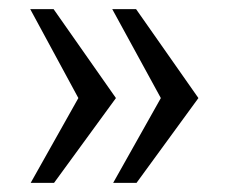

<svg xmlns="http://www.w3.org/2000/svg" viewBox="-20 -471 492 419"><path d="M151 -257 47 -72H98L233 -257L97 -451H46ZM331 -257 227 -72H278L413 -257L277 -451H225Z"/></svg>

Font: 18Franklin
Style: Regular
Weight: 400
Designer: Pablo Impallari, Rodrigo Fuenzalida (Modified by Dan O. Williams)
Version: Version 0.025;PS 000.025;hotconv 1.0.88;makeotf.lib2.5.64775